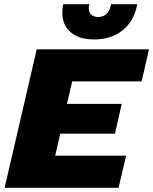

<svg xmlns="http://www.w3.org/2000/svg" viewBox="-20 -895 730 915"><path d="M2 0 155 -660H690L655 -507H324L299 -400H560L528 -258H267L243 -153H581L545 0ZM634 -875Q621 -798 566.5 -752.5Q512 -707 429 -707Q356 -707 316.5 -741.5Q277 -776 277 -834Q277 -852 281 -875H406Q403 -863 403 -854Q403 -836 415 -825Q427 -814 448 -814Q498 -814 509 -875Z"/></svg>

Font: Work Sans ExtraBold
Style: Italic
Weight: 800
Italic angle: -13°
Designer: Wei Huang
Foundry: Wei Huang
Version: Version 2.012; ttfautohint (v1.8.3)